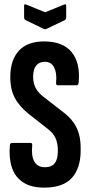

<svg xmlns="http://www.w3.org/2000/svg" viewBox="-20 -850 413 876"><path d="M182 6Q122 6 85.5 -18Q49 -42 34.5 -85Q20 -128 25 -186Q26 -198 34 -198H119Q128 -198 127 -187Q122 -138 137 -112.5Q152 -87 185 -87Q215 -87 229.5 -105Q244 -123 244 -162Q244 -196 233.5 -219.5Q223 -243 199 -261L115 -327Q70 -362 48 -402.5Q26 -443 27 -503Q28 -578 67 -619.5Q106 -661 181 -661Q267 -661 307 -612Q347 -563 339 -475Q338 -461 330 -461H244Q234 -461 236 -475Q240 -517 227 -542.5Q214 -568 185 -568Q160 -568 146 -552Q132 -536 131 -502Q131 -469 143.5 -447Q156 -425 180 -407L261 -344Q294 -320 313 -294.5Q332 -269 340.5 -237.5Q349 -206 348 -163Q348 -83 308 -38.5Q268 6 182 6ZM180 -718 95 -759Q90 -763 90 -771V-825Q90 -833 100 -829L186 -794L272 -829Q282 -833 282 -825V-771Q282 -763 277 -759L192 -718Q186 -715 180 -718Z"/></svg>

Font: Sofia Sans Extra Condensed
Style: Bold
Weight: 700
Designer: Botio Nikoltchev, Ani Petrova
Foundry: lettersoup
Version: Version 4.101